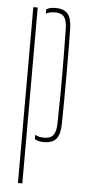

<svg xmlns="http://www.w3.org/2000/svg" viewBox="-56 -638 396 870"><g transform="rotate(5 142.0 -202.5)"><path d="M60 200V-600H80V200ZM119 -24.5Q127.5 -19.5 138 -17.2Q148.5 -15 161 -15Q189.5 -15 202 -31.5Q214.5 -48 215 -86Q216.5 -154.5 217 -211.2Q217.5 -268 217.2 -317.8Q217 -367.5 216.5 -415.2Q216 -463 215 -514Q214.5 -552.5 202 -568.8Q189.5 -585 161 -585Q136 -585 119 -575.5V-595Q127.5 -600.5 137.8 -602.8Q148 -605 161 -605Q200 -605 217.2 -584Q234.5 -563 235 -514Q236 -474 236.2 -421.2Q236.5 -368.5 236.5 -310.2Q236.5 -252 236.2 -194.2Q236 -136.5 235 -86Q234.5 -37.5 217.2 -16.2Q200 5 161 5Q134.5 5 119 -5Z"/></g></svg>

Font: Big Shoulders Stencil Display SC Thin
Style: Regular
Weight: 100
Designer: Patric King
Foundry: XO Type Co
Version: Version 2.001